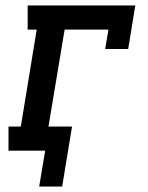

<svg xmlns="http://www.w3.org/2000/svg" viewBox="-20 -550 540 701"><path d="M123 131 145 0H11V-88H56L114 -442H81V-530H474L448 -371H364L376 -442H216L157 -88H243L207 131Z"/></svg>

Font: Iosevka Curly Slab SmBdObl
Style: Regular
Weight: 600
Italic angle: -9°
Monospace: yes
Designer: Belleve Invis
Foundry: Belleve Invis
Version: Version 11.0.0; ttfautohint (v1.8.3)